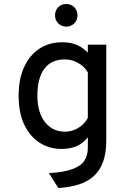

<svg xmlns="http://www.w3.org/2000/svg" viewBox="-20 -735 656 963"><path d="M272.5 208 225.5 133.5Q303.5 128.5 345.8 112.2Q388 96 404.2 69.5Q420.5 43 420.5 7.5V-46.5Q398.5 -18 366.8 -3Q335 12 287.5 12Q229 12 180.5 -18Q132 -48 102.8 -107.5Q73.5 -167 73.5 -256Q73.5 -339.5 101.2 -399.2Q129 -459 178 -491Q227 -523 290.5 -523Q325.5 -523 351 -514.8Q376.5 -506.5 393.5 -494.2Q410.5 -482 420.5 -471V-511H513V-31Q513 33 496.8 77.2Q480.5 121.5 449.2 149.2Q418 177 373.5 190.8Q329 204.5 272.5 208ZM305.5 -74.5Q340.5 -74.5 371.2 -92.5Q402 -110.5 420.5 -143V-372.5Q403 -402 371.5 -419.5Q340 -437 305.5 -437Q237.5 -437 202.5 -390.2Q167.5 -343.5 167.5 -256Q167.5 -171 205.5 -122.8Q243.5 -74.5 305.5 -74.5ZM312 -601.5Q288 -601.5 272 -617.8Q256 -634 256 -658Q256 -682.5 272 -698.8Q288 -715 312 -715Q336.5 -715 352.5 -698.8Q368.5 -682.5 368.5 -658Q368.5 -634 352.5 -617.8Q336.5 -601.5 312 -601.5Z"/></svg>

Font: Overpass Mono Light Medium
Style: Regular
Weight: 500
Monospace: yes
Version: Version 4.000